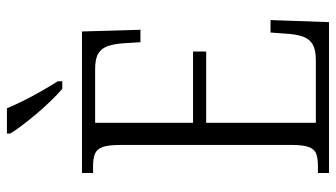

<svg xmlns="http://www.w3.org/2000/svg" viewBox="-228 -743 971 555"><g transform="rotate(-90 257.5 -465.5)"><path d="M35 0V-32H55Q77 -32 90.5 -37Q104 -42 110 -58.5Q116 -75 116 -108V-603Q116 -638 110 -654.5Q104 -671 90.5 -676.5Q77 -682 55 -682H35V-714H444L449 -545H413L410 -593Q408 -622 401.5 -640Q395 -658 380 -667Q365 -676 336 -676H180V-393H386V-355H180V-38H361Q390 -38 405.5 -46.5Q421 -55 428 -72.5Q435 -90 437 -115L441 -169H477L471 0ZM278 -771Q262 -785 243 -804.5Q224 -824 205.5 -846Q187 -868 172 -888Q157 -908 149 -921V-931H222Q231 -909 244.5 -882Q258 -855 273 -829Q288 -803 300 -784V-771Z"/></g></svg>

Font: Noto Serif Ethiopic Condensed Light
Style: Regular
Weight: 300
Width: 3
Designer: Monotype Design Team
Foundry: Monotype Imaging Inc.
Version: Version 2.102